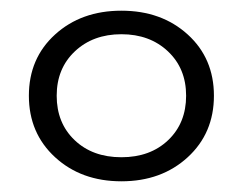

<svg xmlns="http://www.w3.org/2000/svg" viewBox="-20 -766 454 359"><path d="M331 -472Q282 -427 207 -427Q132 -427 83 -472Q34 -517 34 -587Q34 -657 83 -701.5Q132 -746 207 -746Q282 -746 331 -701.5Q380 -657 380 -587Q380 -517 331 -472ZM119.5 -504Q153 -472 207 -472Q261 -472 294.5 -504Q328 -536 328 -587Q328 -638 294 -670Q260 -702 207 -702Q154 -702 120 -670Q86 -638 86 -587Q86 -536 119.5 -504Z"/></svg>

Font: Montserrat Alternates
Style: Regular
Weight: 400
Designer: Julieta Ulanovsky
Foundry: Julieta Ulanovsky
Version: Version 7.200;PS 007.200;hotconv 1.0.88;makeotf.lib2.5.64775